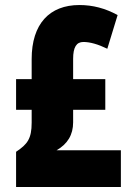

<svg xmlns="http://www.w3.org/2000/svg" viewBox="-20 -744 535 764"><path d="M296 -724C177 -724 106 -649 106 -509V-429H44V-307H106V-256C106 -192 89 -170 44 -140V0H461V-146H205C249 -171 271 -208 271 -257V-307H399V-429H271V-510C271 -556 284 -577 312 -577C338 -577 370 -568 407 -550L448 -684C399 -711 349 -724 296 -724Z"/></svg>

Font: Noto Sans Lao ExtraCondensed Black
Style: Regular
Weight: 900
Width: 2
Designer: Monotype Design Team
Foundry: Monotype Imaging Inc.
Version: Version 2.003